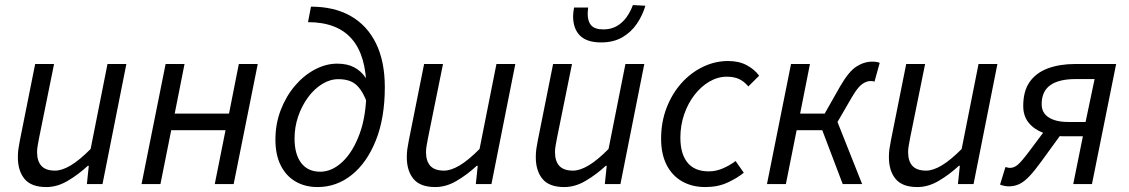

<svg xmlns="http://www.w3.org/2000/svg" viewBox="-20 -745 4569 777"><path d="M167.6 12Q106.6 12 79.5 -20.8Q52.3 -53.6 52.3 -108.9Q52.3 -126.3 54.3 -141.2Q56.3 -156.2 60.3 -176L122.3 -486H198.8L138 -186.1Q134.6 -167.2 132.3 -154.6Q130 -142 130 -129.5Q130 -92.7 147.7 -73.6Q165.3 -54.5 202.9 -54.5Q230.9 -54.5 266.4 -75.7Q301.9 -96.9 346.7 -142.1L415 -486H491.4L394.8 0H331.6L339.3 -73.9H335.3Q297 -38.5 254.3 -13.3Q211.6 12 167.6 12Z M552.8 0 650.2 -486.1H726.8L687 -285.3H906.8L946.5 -486.1H1023.1L925.6 0H849.1L892.7 -218.1H672.9L629.3 0Z M1265.2 12Q1214.6 12 1176.1 -10.4Q1137.7 -32.7 1116.2 -75.5Q1094.6 -118.2 1094.6 -179.7Q1094.6 -244.5 1116.4 -300.4Q1138.1 -356.4 1174 -398.4Q1210 -440.4 1254.6 -463.9Q1299.2 -487.4 1344.6 -487.4Q1385.6 -487.4 1413.4 -472.5Q1441.2 -457.6 1458.4 -431.9Q1475.5 -406.2 1483.4 -373.3L1466.8 -325.2Q1450.3 -373.3 1424.7 -398.9Q1399 -424.6 1349.3 -424.6Q1315.5 -424.6 1283.6 -404.9Q1251.6 -385.2 1226.5 -351.1Q1201.5 -317 1186.7 -274Q1172 -231.1 1172 -184.2Q1172 -121 1198.9 -85.5Q1225.9 -50.1 1276 -50.1Q1323.3 -50.1 1365.9 -90.1Q1408.5 -130.1 1435.7 -204.5Q1462.8 -278.8 1462.8 -382.4Q1462.8 -519.1 1403.9 -587.2Q1345 -655.3 1226.4 -655.3L1238.5 -718.1Q1332.8 -718.1 1399.4 -680.1Q1466.1 -642 1501.7 -569.3Q1537.3 -496.5 1537.3 -392.1Q1537.3 -267.9 1501.1 -177Q1464.8 -86.2 1403.3 -37.1Q1341.8 12 1265.2 12Z M1741.6 12Q1680.6 12 1653.5 -20.8Q1626.3 -53.6 1626.3 -108.9Q1626.3 -126.3 1628.3 -141.2Q1630.3 -156.2 1634.3 -176L1696.3 -486H1772.8L1712 -186.1Q1708.6 -167.2 1706.3 -154.6Q1704 -142 1704 -129.5Q1704 -92.7 1721.7 -73.6Q1739.3 -54.5 1776.9 -54.5Q1804.9 -54.5 1840.4 -75.7Q1875.9 -96.9 1920.7 -142.1L1989 -486H2065.4L1968.8 0H1905.6L1913.3 -73.9H1909.3Q1871 -38.5 1828.3 -13.3Q1785.6 12 1741.6 12Z M2263.6 12Q2202.6 12 2175.5 -20.8Q2148.3 -53.6 2148.3 -108.9Q2148.3 -126.3 2150.3 -141.2Q2152.3 -156.2 2156.3 -176L2218.3 -486H2294.8L2234 -186.1Q2230.6 -167.2 2228.3 -154.6Q2226 -142 2226 -129.5Q2226 -92.7 2243.7 -73.6Q2261.3 -54.5 2298.9 -54.5Q2326.9 -54.5 2362.4 -75.7Q2397.9 -96.9 2442.7 -142.1L2511 -486H2587.4L2490.8 0H2427.6L2435.3 -73.9H2431.3Q2393 -38.5 2350.3 -13.3Q2307.6 12 2263.6 12ZM2412.4 -573.3Q2355.1 -573.3 2327.1 -601Q2299.2 -628.7 2299.2 -680.1Q2299.2 -687.6 2300.5 -697.1Q2301.8 -706.7 2303.2 -714.5H2360.3Q2359.3 -705.6 2358.8 -699.7Q2358.3 -693.7 2358.3 -688.7Q2358.3 -658 2372.9 -642Q2387.6 -626 2421.8 -626Q2452.8 -626 2475.9 -639.3Q2499 -652.6 2515.1 -674.9Q2531.2 -697.2 2541.2 -724.5L2591.8 -721.8Q2580.3 -682.7 2557.3 -648.8Q2534.2 -614.9 2498.5 -594.1Q2462.7 -573.3 2412.4 -573.3Z M2833.9 12Q2781 12 2740.6 -10.9Q2700.2 -33.8 2677.8 -77.5Q2655.4 -121.2 2655.4 -183.4Q2655.4 -251.4 2677.6 -308.7Q2699.7 -366 2737.7 -408.5Q2775.7 -450.9 2824.7 -474.5Q2873.7 -498.1 2926.3 -498.1Q2970.5 -498.1 3002 -481.1Q3033.6 -464.2 3052.2 -438.6L3008.4 -395.2Q2991.6 -415.5 2971.2 -425Q2950.7 -434.6 2921.4 -434.6Q2884.9 -434.6 2851.1 -415Q2817.4 -395.4 2790.9 -361.4Q2764.4 -327.4 2748.9 -282.6Q2733.4 -237.9 2733.4 -187.9Q2733.4 -122.4 2762.2 -87Q2790.9 -51.5 2848.4 -51.5Q2879 -51.5 2907.9 -64.6Q2936.9 -77.8 2956.8 -93.4L2990 -46Q2964.5 -25 2925.1 -6.5Q2885.7 12 2833.9 12Z M3083.8 0 3181.2 -486.1H3257.8L3218 -285.3H3317.4L3379.1 -394.1Q3414.8 -456.1 3446 -475.8Q3477.1 -495.6 3510.6 -495.6Q3527.3 -495.6 3540.1 -490.8L3518.9 -414.3Q3514.9 -416.3 3511.1 -416.6Q3507.4 -417 3501.9 -417Q3486.1 -417 3468.3 -404.1Q3450.5 -391.3 3426.6 -350.2L3369.2 -251.3L3469 0H3390.4L3307.6 -218.1H3203.9L3160.3 0Z M3692.6 12Q3631.6 12 3604.5 -20.8Q3577.3 -53.6 3577.3 -108.9Q3577.3 -126.3 3579.3 -141.2Q3581.3 -156.2 3585.3 -176L3647.3 -486H3723.8L3663 -186.1Q3659.6 -167.2 3657.3 -154.6Q3655 -142 3655 -129.5Q3655 -92.7 3672.7 -73.6Q3690.3 -54.5 3727.9 -54.5Q3755.9 -54.5 3791.4 -75.7Q3826.9 -96.9 3871.7 -142.1L3940 -486H4016.4L3919.8 0H3856.6L3864.3 -73.9H3860.3Q3822 -38.5 3779.3 -13.3Q3736.6 12 3692.6 12Z M4323.2 0 4362.3 -193.5H4283.1Q4239.4 -193.5 4202.5 -207.2Q4165.6 -220.9 4143.2 -248Q4120.9 -275.1 4120.9 -316.2Q4120.9 -377.2 4147.5 -414.3Q4174.2 -451.5 4221.8 -468.7Q4269.4 -486 4330.7 -486H4496.9L4399 0ZM4302.3 -251.4H4373.2L4409.7 -425H4332.4Q4265.1 -425 4230.3 -400.2Q4195.5 -375.4 4195.5 -323.4Q4195.5 -288.2 4224.1 -269.8Q4252.8 -251.4 4302.3 -251.4ZM4232.2 -249 4298.8 -235.6 4194.4 -92Q4166.8 -53.8 4145.9 -31.8Q4125 -9.8 4105.4 -0.3Q4085.9 9.2 4061.9 9.2Q4053.7 9.2 4043.5 7Q4033.2 4.8 4027.1 2L4048.9 -68.9Q4055.2 -67.9 4059 -66.7Q4062.8 -65.5 4066.8 -65.5Q4084.2 -65.5 4099.7 -79.1Q4115.3 -92.7 4146.4 -134.3Z"/></svg>

Font: Source Sans Variable
Style: Italic
Weight: 200
Italic angle: -11°
Designer: Paul D. Hunt
Foundry: Adobe Systems Incorporated
Version: Version 3.006;hotconv 1.0.111;makeotfexe 2.5.65597